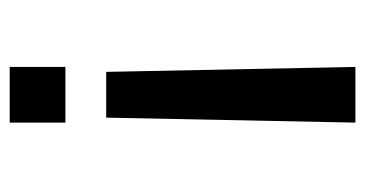

<svg xmlns="http://www.w3.org/2000/svg" viewBox="-194 -540 735 386"><g transform="rotate(90 173.0 -347.5)"><path d="M115 -695H227L217 -194H125ZM115 0V-112H227V0Z"/></g></svg>

Font: Coval
Style: Medium
Weight: 500
Foundry: Context Ltd
Version: Version 001.000